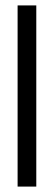

<svg xmlns="http://www.w3.org/2000/svg" viewBox="-20 -689 199 709"><path d="M114 0H45V-669H114Z"/></svg>

Font: Teko Light
Style: Regular
Weight: 300
Designer: Manushi Parikh, Jonny Pinhorn
Foundry: Indian Type Foundry
Version: Version 1.105;PS 1.0;hotconv 1.0.78;makeotf.lib2.5.61930; tt